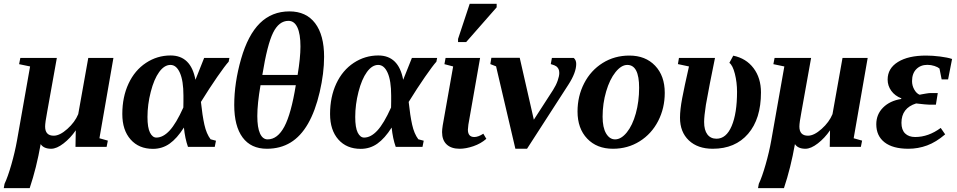

<svg xmlns="http://www.w3.org/2000/svg" viewBox="-62 -758 4942 991"><path d="M36.6 -426.8 43 -459H231.4L181.6 -181.2Q170.9 -125 170.9 -105Q170.9 -57.6 215.3 -57.6Q246.6 -57.6 285.6 -92.5Q324.7 -127.4 341.8 -168.9L393.6 -459H523.4L451.2 -44.4L494.6 -32.2L488.3 0H327.6L329.1 -85.4Q301.8 -45.4 266.1 -17.8Q230.5 9.8 202.1 9.8Q163.6 9.8 147.9 -14.2Q126.5 107.9 91.3 212.9H-42.5L-38.6 190.9Q-22 156.2 -3.4 91.6Q15.1 26.9 25.9 -33.7L93.3 -415Z M1052.7 -31.7 1046.4 0H908.2Q893.1 -42.5 887.2 -99.6Q851.6 -43.5 813.5 -16.6Q775.4 10.3 727.5 10.3Q654.8 10.3 612.1 -38.1Q569.3 -86.4 569.3 -169.4Q569.3 -257.8 601.6 -326.7Q633.8 -395.5 691.7 -433.6Q749.5 -471.7 818.4 -471.7Q923.3 -471.7 946.8 -346.2L991.7 -459H1122.1L1118.2 -439.5Q1100.1 -419.9 1059.3 -361.1Q1018.6 -302.2 975.1 -231.9Q982.4 -162.1 992.9 -114.7Q1003.4 -67.4 1024.9 -39.1ZM884.8 -264.6Q884.8 -340.8 866.7 -381.8Q848.6 -422.9 817.9 -422.9Q786.1 -422.9 759.5 -386.2Q732.9 -349.6 716.1 -283.9Q699.2 -218.3 699.2 -154.3Q699.2 -99.1 712.2 -73.5Q725.1 -47.9 745.1 -47.9Q779.8 -47.9 813.5 -84.2Q847.2 -120.6 884.3 -203.1L884.8 -235.4Z M1432.1 -699.2Q1518.1 -699.2 1564.5 -638.2Q1610.8 -577.1 1610.8 -464.8Q1610.8 -380.4 1588.1 -282.7Q1565.4 -185.1 1527.8 -119.6Q1490.2 -54.2 1437.5 -22.2Q1384.8 9.8 1315.4 9.8Q1233.4 9.8 1190.2 -48.6Q1147 -106.9 1147 -216.3Q1147 -330.6 1182.4 -454.1Q1217.8 -577.6 1279.5 -638.4Q1341.3 -699.2 1432.1 -699.2ZM1426.8 -650.4Q1377.9 -650.4 1347.7 -589.4Q1317.4 -528.3 1292 -371.1H1474.1Q1488.8 -460 1488.8 -518.1Q1488.8 -583 1472.9 -616.7Q1457 -650.4 1426.8 -650.4ZM1282.7 -318.4Q1266.1 -223.1 1266.1 -159.2Q1266.1 -99.6 1280 -69.1Q1293.9 -38.6 1319.3 -38.6Q1370.6 -38.6 1405.8 -104.7Q1440.9 -170.9 1464.8 -318.4Z M2125 -31.7 2118.7 0H1980.5Q1965.3 -42.5 1959.5 -99.6Q1923.8 -43.5 1885.7 -16.6Q1847.7 10.3 1799.8 10.3Q1727.1 10.3 1684.3 -38.1Q1641.6 -86.4 1641.6 -169.4Q1641.6 -257.8 1673.8 -326.7Q1706.1 -395.5 1763.9 -433.6Q1821.8 -471.7 1890.6 -471.7Q1995.6 -471.7 2019 -346.2L2064 -459H2194.3L2190.4 -439.5Q2172.4 -419.9 2131.6 -361.1Q2090.8 -302.2 2047.4 -231.9Q2054.7 -162.1 2065.2 -114.7Q2075.7 -67.4 2097.2 -39.1ZM1957 -264.6Q1957 -340.8 1939 -381.8Q1920.9 -422.9 1890.1 -422.9Q1858.4 -422.9 1831.8 -386.2Q1805.2 -349.6 1788.3 -283.9Q1771.5 -218.3 1771.5 -154.3Q1771.5 -99.1 1784.4 -73.5Q1797.4 -47.9 1817.4 -47.9Q1852.1 -47.9 1885.7 -84.2Q1919.4 -120.6 1956.5 -203.1L1957 -235.4Z M2310.1 9.8Q2267.1 9.8 2243.4 -12.5Q2219.7 -34.7 2219.7 -76.2Q2219.7 -89.4 2223.1 -110.8L2276.9 -415L2231.9 -426.8L2237.8 -459H2416L2355.5 -114.7L2353 -88.9Q2353 -50.8 2386.2 -50.8Q2406.7 -50.8 2432.6 -67.9L2448.2 -41.5Q2419.9 -16.6 2381.3 -3.4Q2342.8 9.8 2310.1 9.8ZM2302.2 -541V-557.1L2362.3 -738.3H2501.5V-720.2L2344.2 -541Z M2620.6 -459.5 2693.4 -140.1 2792.5 -293.5Q2808.1 -317.9 2816.4 -341.8Q2824.7 -365.7 2824.7 -381.3Q2824.7 -394 2820.6 -402.1Q2816.4 -410.2 2809.6 -415.5Q2802.7 -420.9 2780.8 -427.2L2786.6 -459H2899.4Q2912.1 -447.8 2912.1 -428.2Q2912.1 -383.3 2871.6 -320.8L2658.2 9.8H2598.1L2498.5 -415.5L2468.8 -427.2L2474.1 -459.5Z M3236.8 -305.2Q3236.8 -422.9 3175.8 -422.9Q3145 -422.9 3115 -385.7Q3085 -348.6 3066.7 -286.1Q3048.3 -223.6 3048.3 -155.8Q3048.3 -99.6 3066.4 -69.1Q3084.5 -38.6 3112.8 -38.6Q3144 -38.6 3173.3 -74.7Q3202.6 -110.8 3219.7 -172.4Q3236.8 -233.9 3236.8 -305.2ZM3101.6 9.8Q3018.6 9.8 2968.8 -42.5Q2918.9 -94.7 2918.9 -182.6Q2918.9 -261.7 2953.1 -328.1Q2987.3 -394.5 3048.6 -432.9Q3109.9 -471.2 3186.5 -471.2Q3269.5 -471.2 3319.3 -418.9Q3369.1 -366.7 3369.1 -278.8Q3369.1 -199.7 3335 -133.3Q3300.8 -66.9 3239.5 -28.6Q3178.2 9.8 3101.6 9.8Z M3616.7 9.8Q3539.1 9.8 3493.4 -33.4Q3447.8 -76.7 3447.8 -150.4Q3447.8 -191.4 3459 -250.7Q3470.2 -310.1 3494.1 -415L3437 -427.2L3442.4 -459H3628.4Q3599.1 -316.9 3581.5 -217.3Q3572.3 -157.7 3572.3 -128.4Q3572.3 -86.4 3589.1 -64.2Q3606 -42 3636.2 -42Q3686.5 -42 3714.4 -107.4Q3742.2 -172.9 3742.2 -284.2Q3742.2 -333 3731 -377.2Q3719.7 -421.4 3702.6 -433.6L3722.7 -470.7Q3789.1 -457 3827.4 -406.2Q3865.7 -355.5 3865.7 -280.8Q3865.7 -144.5 3799.3 -67.4Q3732.9 9.8 3616.7 9.8Z M3929.7 -426.8 3936 -459H4124.5L4074.7 -181.2Q4064 -125 4064 -105Q4064 -57.6 4108.4 -57.6Q4139.6 -57.6 4178.7 -92.5Q4217.8 -127.4 4234.9 -168.9L4286.6 -459H4416.5L4344.2 -44.4L4387.7 -32.2L4381.3 0H4220.7L4222.2 -85.4Q4194.8 -45.4 4159.2 -17.8Q4123.5 9.8 4095.2 9.8Q4056.6 9.8 4041 -14.2Q4019.5 107.9 3984.4 212.9H3850.6L3854.5 190.9Q3871.1 156.2 3889.6 91.6Q3908.2 26.9 3918.9 -33.7L3986.3 -415Z M4717.8 -471.2Q4751.5 -471.2 4790.3 -466.3Q4829.1 -461.4 4852.1 -453.6L4831.5 -348.1H4798.3L4787.1 -404.3Q4778.8 -411.6 4761.2 -417.5Q4743.7 -423.3 4724.6 -423.3Q4689.5 -423.3 4667.5 -401.1Q4645.5 -378.9 4645.5 -339.4Q4645.5 -315.9 4657 -295.7Q4668.5 -275.4 4684.6 -269Q4689.5 -270 4695.3 -271.2Q4701.2 -272.5 4717.5 -275.1Q4733.9 -277.8 4741.7 -277.8H4778.3L4768.6 -217.8H4733.4Q4720.7 -217.8 4666.5 -224.1Q4590.8 -200.2 4590.8 -124Q4590.8 -87.9 4609.6 -69.3Q4628.4 -50.8 4661.6 -50.8Q4730 -50.8 4793.5 -97.7L4816.4 -64.5Q4769.5 -24.4 4723.1 -7.3Q4676.8 9.8 4626.5 9.8Q4546.4 9.8 4503.7 -23.4Q4460.9 -56.6 4460.9 -116.7Q4460.9 -167.5 4495.8 -202.6Q4530.8 -237.8 4589.4 -247.1L4590.3 -250.5Q4557.1 -263.2 4538.3 -289.3Q4519.5 -315.4 4519.5 -347.2Q4519.5 -405.3 4572.8 -438.2Q4626 -471.2 4717.8 -471.2Z"/></svg>

Font: Tinos
Style: Bold Italic
Weight: 700
Italic angle: -16.333°
Designer: Steve Matteson
Foundry: Monotype Imaging Inc.
Version: Version 1.23